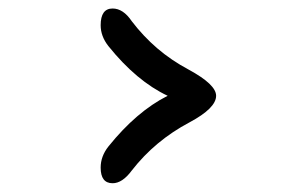

<svg xmlns="http://www.w3.org/2000/svg" viewBox="-20 -749 658 449"><path d="M233.5 -641.2Q215.4 -664.2 215.4 -690Q215.4 -729.1 243.3 -729.1Q268.2 -729.1 288.2 -699.3Q315 -664.2 347.7 -636.1Q380.4 -608 421.4 -586.1Q485.4 -551.4 485.4 -525Q485.4 -496.2 423.4 -463Q342.4 -420.1 288.2 -350.3Q266.2 -320.5 243.3 -320.5Q215.4 -320.5 215.4 -357.1Q215.4 -383.5 233.5 -406.4Q299.4 -488.4 372.1 -525Q299.4 -559.2 233.5 -641.2Z"/></svg>

Font: DimaExpo
Style: Bold
Weight: 700
Width: 6
Designer: R.Balvardi
Foundry: Dima Software Group
Version: Version 1.00;June 11, 2019;FontCreator 11.5.0.2427 64-bit